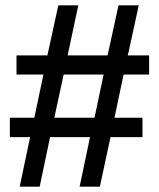

<svg xmlns="http://www.w3.org/2000/svg" viewBox="-20 -701 596 721"><path d="M540 -421H444L410 -259H515V-186H395L355 0H279L318 -186H168L129 0H54L93 -186H17V-259H109L143 -421H42V-493H158L199 -681H274L234 -493H384L425 -681H501L460 -493H540ZM369 -421H219L184 -259H335Z"/></svg>

Font: Libra Sans
Style: Bold
Weight: 700
Foundry: Context Ltd
Version: Version 1.000